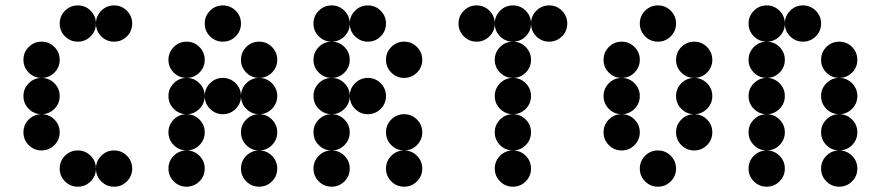

<svg xmlns="http://www.w3.org/2000/svg" viewBox="-20 -704 3321 724"><path d="M341.8 -615.2Q341.8 -586.9 321.8 -566.9Q301.8 -546.9 273.4 -546.9Q245.1 -546.9 225.1 -566.9Q205.1 -586.9 205.1 -615.2Q205.1 -643.6 225.1 -663.6Q245.1 -683.6 273.4 -683.6Q301.8 -683.6 321.8 -663.6Q341.8 -643.6 341.8 -615.2ZM478.5 -615.2Q478.5 -586.9 458.5 -566.9Q438.5 -546.9 410.2 -546.9Q381.8 -546.9 361.8 -566.9Q341.8 -586.9 341.8 -615.2Q341.8 -643.6 361.8 -663.6Q381.8 -683.6 410.2 -683.6Q438.5 -683.6 458.5 -663.6Q478.5 -643.6 478.5 -615.2ZM205.1 -478.5Q205.1 -450.2 185.1 -430.2Q165 -410.2 136.7 -410.2Q108.4 -410.2 88.4 -430.2Q68.4 -450.2 68.4 -478.5Q68.4 -506.8 88.4 -526.9Q108.4 -546.9 136.7 -546.9Q165 -546.9 185.1 -526.9Q205.1 -506.8 205.1 -478.5ZM205.1 -341.8Q205.1 -313.5 185.1 -293.5Q165 -273.4 136.7 -273.4Q108.4 -273.4 88.4 -293.5Q68.4 -313.5 68.4 -341.8Q68.4 -370.1 88.4 -390.1Q108.4 -410.2 136.7 -410.2Q165 -410.2 185.1 -390.1Q205.1 -370.1 205.1 -341.8ZM205.1 -205.1Q205.1 -176.8 185.1 -156.7Q165 -136.7 136.7 -136.7Q108.4 -136.7 88.4 -156.7Q68.4 -176.8 68.4 -205.1Q68.4 -233.4 88.4 -253.4Q108.4 -273.4 136.7 -273.4Q165 -273.4 185.1 -253.4Q205.1 -233.4 205.1 -205.1ZM341.8 -68.4Q341.8 -40 321.8 -20Q301.8 0 273.4 0Q245.1 0 225.1 -20Q205.1 -40 205.1 -68.4Q205.1 -96.7 225.1 -116.7Q245.1 -136.7 273.4 -136.7Q301.8 -136.7 321.8 -116.7Q341.8 -96.7 341.8 -68.4ZM478.5 -68.4Q478.5 -40 458.5 -20Q438.5 0 410.2 0Q381.8 0 361.8 -20Q341.8 -40 341.8 -68.4Q341.8 -96.7 361.8 -116.7Q381.8 -136.7 410.2 -136.7Q438.5 -136.7 458.5 -116.7Q478.5 -96.7 478.5 -68.4Z M888.7 -615.2Q888.7 -586.9 868.7 -566.9Q848.6 -546.9 820.3 -546.9Q792 -546.9 772 -566.9Q752 -586.9 752 -615.2Q752 -643.6 772 -663.6Q792 -683.6 820.3 -683.6Q848.6 -683.6 868.7 -663.6Q888.7 -643.6 888.7 -615.2ZM752 -478.5Q752 -450.2 731.9 -430.2Q711.9 -410.2 683.6 -410.2Q655.3 -410.2 635.3 -430.2Q615.2 -450.2 615.2 -478.5Q615.2 -506.8 635.3 -526.9Q655.3 -546.9 683.6 -546.9Q711.9 -546.9 731.9 -526.9Q752 -506.8 752 -478.5ZM1025.4 -478.5Q1025.4 -450.2 1005.4 -430.2Q985.4 -410.2 957 -410.2Q928.7 -410.2 908.7 -430.2Q888.7 -450.2 888.7 -478.5Q888.7 -506.8 908.7 -526.9Q928.7 -546.9 957 -546.9Q985.4 -546.9 1005.4 -526.9Q1025.4 -506.8 1025.4 -478.5ZM752 -341.8Q752 -313.5 731.9 -293.5Q711.9 -273.4 683.6 -273.4Q655.3 -273.4 635.3 -293.5Q615.2 -313.5 615.2 -341.8Q615.2 -370.1 635.3 -390.1Q655.3 -410.2 683.6 -410.2Q711.9 -410.2 731.9 -390.1Q752 -370.1 752 -341.8ZM888.7 -341.8Q888.7 -313.5 868.7 -293.5Q848.6 -273.4 820.3 -273.4Q792 -273.4 772 -293.5Q752 -313.5 752 -341.8Q752 -370.1 772 -390.1Q792 -410.2 820.3 -410.2Q848.6 -410.2 868.7 -390.1Q888.7 -370.1 888.7 -341.8ZM1025.4 -341.8Q1025.4 -313.5 1005.4 -293.5Q985.4 -273.4 957 -273.4Q928.7 -273.4 908.7 -293.5Q888.7 -313.5 888.7 -341.8Q888.7 -370.1 908.7 -390.1Q928.7 -410.2 957 -410.2Q985.4 -410.2 1005.4 -390.1Q1025.4 -370.1 1025.4 -341.8ZM752 -205.1Q752 -176.8 731.9 -156.7Q711.9 -136.7 683.6 -136.7Q655.3 -136.7 635.3 -156.7Q615.2 -176.8 615.2 -205.1Q615.2 -233.4 635.3 -253.4Q655.3 -273.4 683.6 -273.4Q711.9 -273.4 731.9 -253.4Q752 -233.4 752 -205.1ZM1025.4 -205.1Q1025.4 -176.8 1005.4 -156.7Q985.4 -136.7 957 -136.7Q928.7 -136.7 908.7 -156.7Q888.7 -176.8 888.7 -205.1Q888.7 -233.4 908.7 -253.4Q928.7 -273.4 957 -273.4Q985.4 -273.4 1005.4 -253.4Q1025.4 -233.4 1025.4 -205.1ZM752 -68.4Q752 -40 731.9 -20Q711.9 0 683.6 0Q655.3 0 635.3 -20Q615.2 -40 615.2 -68.4Q615.2 -96.7 635.3 -116.7Q655.3 -136.7 683.6 -136.7Q711.9 -136.7 731.9 -116.7Q752 -96.7 752 -68.4ZM1025.4 -68.4Q1025.4 -40 1005.4 -20Q985.4 0 957 0Q928.7 0 908.7 -20Q888.7 -40 888.7 -68.4Q888.7 -96.7 908.7 -116.7Q928.7 -136.7 957 -136.7Q985.4 -136.7 1005.4 -116.7Q1025.4 -96.7 1025.4 -68.4Z M1298.8 -615.2Q1298.8 -586.9 1278.8 -566.9Q1258.8 -546.9 1230.5 -546.9Q1202.1 -546.9 1182.1 -566.9Q1162.1 -586.9 1162.1 -615.2Q1162.1 -643.6 1182.1 -663.6Q1202.1 -683.6 1230.5 -683.6Q1258.8 -683.6 1278.8 -663.6Q1298.8 -643.6 1298.8 -615.2ZM1435.5 -615.2Q1435.5 -586.9 1415.5 -566.9Q1395.5 -546.9 1367.2 -546.9Q1338.9 -546.9 1318.8 -566.9Q1298.8 -586.9 1298.8 -615.2Q1298.8 -643.6 1318.8 -663.6Q1338.9 -683.6 1367.2 -683.6Q1395.5 -683.6 1415.5 -663.6Q1435.5 -643.6 1435.5 -615.2ZM1298.8 -478.5Q1298.8 -450.2 1278.8 -430.2Q1258.8 -410.2 1230.5 -410.2Q1202.1 -410.2 1182.1 -430.2Q1162.1 -450.2 1162.1 -478.5Q1162.1 -506.8 1182.1 -526.9Q1202.1 -546.9 1230.5 -546.9Q1258.8 -546.9 1278.8 -526.9Q1298.8 -506.8 1298.8 -478.5ZM1572.3 -478.5Q1572.3 -450.2 1552.2 -430.2Q1532.2 -410.2 1503.9 -410.2Q1475.6 -410.2 1455.6 -430.2Q1435.5 -450.2 1435.5 -478.5Q1435.5 -506.8 1455.6 -526.9Q1475.6 -546.9 1503.9 -546.9Q1532.2 -546.9 1552.2 -526.9Q1572.3 -506.8 1572.3 -478.5ZM1298.8 -341.8Q1298.8 -313.5 1278.8 -293.5Q1258.8 -273.4 1230.5 -273.4Q1202.1 -273.4 1182.1 -293.5Q1162.1 -313.5 1162.1 -341.8Q1162.1 -370.1 1182.1 -390.1Q1202.1 -410.2 1230.5 -410.2Q1258.8 -410.2 1278.8 -390.1Q1298.8 -370.1 1298.8 -341.8ZM1435.5 -341.8Q1435.5 -313.5 1415.5 -293.5Q1395.5 -273.4 1367.2 -273.4Q1338.9 -273.4 1318.8 -293.5Q1298.8 -313.5 1298.8 -341.8Q1298.8 -370.1 1318.8 -390.1Q1338.9 -410.2 1367.2 -410.2Q1395.5 -410.2 1415.5 -390.1Q1435.5 -370.1 1435.5 -341.8ZM1298.8 -205.1Q1298.8 -176.8 1278.8 -156.7Q1258.8 -136.7 1230.5 -136.7Q1202.1 -136.7 1182.1 -156.7Q1162.1 -176.8 1162.1 -205.1Q1162.1 -233.4 1182.1 -253.4Q1202.1 -273.4 1230.5 -273.4Q1258.8 -273.4 1278.8 -253.4Q1298.8 -233.4 1298.8 -205.1ZM1572.3 -205.1Q1572.3 -176.8 1552.2 -156.7Q1532.2 -136.7 1503.9 -136.7Q1475.6 -136.7 1455.6 -156.7Q1435.5 -176.8 1435.5 -205.1Q1435.5 -233.4 1455.6 -253.4Q1475.6 -273.4 1503.9 -273.4Q1532.2 -273.4 1552.2 -253.4Q1572.3 -233.4 1572.3 -205.1ZM1298.8 -68.4Q1298.8 -40 1278.8 -20Q1258.8 0 1230.5 0Q1202.1 0 1182.1 -20Q1162.1 -40 1162.1 -68.4Q1162.1 -96.7 1182.1 -116.7Q1202.1 -136.7 1230.5 -136.7Q1258.8 -136.7 1278.8 -116.7Q1298.8 -96.7 1298.8 -68.4ZM1572.3 -68.4Q1572.3 -40 1552.2 -20Q1532.2 0 1503.9 0Q1475.6 0 1455.6 -20Q1435.5 -40 1435.5 -68.4Q1435.5 -96.7 1455.6 -116.7Q1475.6 -136.7 1503.9 -136.7Q1532.2 -136.7 1552.2 -116.7Q1572.3 -96.7 1572.3 -68.4Z M1845.7 -615.2Q1845.7 -586.9 1825.7 -566.9Q1805.7 -546.9 1777.3 -546.9Q1749 -546.9 1729 -566.9Q1709 -586.9 1709 -615.2Q1709 -643.6 1729 -663.6Q1749 -683.6 1777.3 -683.6Q1805.7 -683.6 1825.7 -663.6Q1845.7 -643.6 1845.7 -615.2ZM1982.4 -615.2Q1982.4 -586.9 1962.4 -566.9Q1942.4 -546.9 1914.1 -546.9Q1885.7 -546.9 1865.7 -566.9Q1845.7 -586.9 1845.7 -615.2Q1845.7 -643.6 1865.7 -663.6Q1885.7 -683.6 1914.1 -683.6Q1942.4 -683.6 1962.4 -663.6Q1982.4 -643.6 1982.4 -615.2ZM2119.1 -615.2Q2119.1 -586.9 2099.1 -566.9Q2079.1 -546.9 2050.8 -546.9Q2022.5 -546.9 2002.4 -566.9Q1982.4 -586.9 1982.4 -615.2Q1982.4 -643.6 2002.4 -663.6Q2022.5 -683.6 2050.8 -683.6Q2079.1 -683.6 2099.1 -663.6Q2119.1 -643.6 2119.1 -615.2ZM1982.4 -478.5Q1982.4 -450.2 1962.4 -430.2Q1942.4 -410.2 1914.1 -410.2Q1885.7 -410.2 1865.7 -430.2Q1845.7 -450.2 1845.7 -478.5Q1845.7 -506.8 1865.7 -526.9Q1885.7 -546.9 1914.1 -546.9Q1942.4 -546.9 1962.4 -526.9Q1982.4 -506.8 1982.4 -478.5ZM1982.4 -341.8Q1982.4 -313.5 1962.4 -293.5Q1942.4 -273.4 1914.1 -273.4Q1885.7 -273.4 1865.7 -293.5Q1845.7 -313.5 1845.7 -341.8Q1845.7 -370.1 1865.7 -390.1Q1885.7 -410.2 1914.1 -410.2Q1942.4 -410.2 1962.4 -390.1Q1982.4 -370.1 1982.4 -341.8ZM1982.4 -205.1Q1982.4 -176.8 1962.4 -156.7Q1942.4 -136.7 1914.1 -136.7Q1885.7 -136.7 1865.7 -156.7Q1845.7 -176.8 1845.7 -205.1Q1845.7 -233.4 1865.7 -253.4Q1885.7 -273.4 1914.1 -273.4Q1942.4 -273.4 1962.4 -253.4Q1982.4 -233.4 1982.4 -205.1ZM1982.4 -68.4Q1982.4 -40 1962.4 -20Q1942.4 0 1914.1 0Q1885.7 0 1865.7 -20Q1845.7 -40 1845.7 -68.4Q1845.7 -96.7 1865.7 -116.7Q1885.7 -136.7 1914.1 -136.7Q1942.4 -136.7 1962.4 -116.7Q1982.4 -96.7 1982.4 -68.4Z M2529.3 -615.2Q2529.3 -586.9 2509.3 -566.9Q2489.3 -546.9 2460.9 -546.9Q2432.6 -546.9 2412.6 -566.9Q2392.6 -586.9 2392.6 -615.2Q2392.6 -643.6 2412.6 -663.6Q2432.6 -683.6 2460.9 -683.6Q2489.3 -683.6 2509.3 -663.6Q2529.3 -643.6 2529.3 -615.2ZM2392.6 -478.5Q2392.6 -450.2 2372.6 -430.2Q2352.5 -410.2 2324.2 -410.2Q2295.9 -410.2 2275.9 -430.2Q2255.9 -450.2 2255.9 -478.5Q2255.9 -506.8 2275.9 -526.9Q2295.9 -546.9 2324.2 -546.9Q2352.5 -546.9 2372.6 -526.9Q2392.6 -506.8 2392.6 -478.5ZM2666 -478.5Q2666 -450.2 2646 -430.2Q2626 -410.2 2597.7 -410.2Q2569.3 -410.2 2549.3 -430.2Q2529.3 -450.2 2529.3 -478.5Q2529.3 -506.8 2549.3 -526.9Q2569.3 -546.9 2597.7 -546.9Q2626 -546.9 2646 -526.9Q2666 -506.8 2666 -478.5ZM2392.6 -341.8Q2392.6 -313.5 2372.6 -293.5Q2352.5 -273.4 2324.2 -273.4Q2295.9 -273.4 2275.9 -293.5Q2255.9 -313.5 2255.9 -341.8Q2255.9 -370.1 2275.9 -390.1Q2295.9 -410.2 2324.2 -410.2Q2352.5 -410.2 2372.6 -390.1Q2392.6 -370.1 2392.6 -341.8ZM2666 -341.8Q2666 -313.5 2646 -293.5Q2626 -273.4 2597.7 -273.4Q2569.3 -273.4 2549.3 -293.5Q2529.3 -313.5 2529.3 -341.8Q2529.3 -370.1 2549.3 -390.1Q2569.3 -410.2 2597.7 -410.2Q2626 -410.2 2646 -390.1Q2666 -370.1 2666 -341.8ZM2392.6 -205.1Q2392.6 -176.8 2372.6 -156.7Q2352.5 -136.7 2324.2 -136.7Q2295.9 -136.7 2275.9 -156.7Q2255.9 -176.8 2255.9 -205.1Q2255.9 -233.4 2275.9 -253.4Q2295.9 -273.4 2324.2 -273.4Q2352.5 -273.4 2372.6 -253.4Q2392.6 -233.4 2392.6 -205.1ZM2666 -205.1Q2666 -176.8 2646 -156.7Q2626 -136.7 2597.7 -136.7Q2569.3 -136.7 2549.3 -156.7Q2529.3 -176.8 2529.3 -205.1Q2529.3 -233.4 2549.3 -253.4Q2569.3 -273.4 2597.7 -273.4Q2626 -273.4 2646 -253.4Q2666 -233.4 2666 -205.1ZM2529.3 -68.4Q2529.3 -40 2509.3 -20Q2489.3 0 2460.9 0Q2432.6 0 2412.6 -20Q2392.6 -40 2392.6 -68.4Q2392.6 -96.7 2412.6 -116.7Q2432.6 -136.7 2460.9 -136.7Q2489.3 -136.7 2509.3 -116.7Q2529.3 -96.7 2529.3 -68.4Z M2939.5 -615.2Q2939.5 -586.9 2919.4 -566.9Q2899.4 -546.9 2871.1 -546.9Q2842.8 -546.9 2822.8 -566.9Q2802.7 -586.9 2802.7 -615.2Q2802.7 -643.6 2822.8 -663.6Q2842.8 -683.6 2871.1 -683.6Q2899.4 -683.6 2919.4 -663.6Q2939.5 -643.6 2939.5 -615.2ZM3076.2 -615.2Q3076.2 -586.9 3056.2 -566.9Q3036.1 -546.9 3007.8 -546.9Q2979.5 -546.9 2959.5 -566.9Q2939.5 -586.9 2939.5 -615.2Q2939.5 -643.6 2959.5 -663.6Q2979.5 -683.6 3007.8 -683.6Q3036.1 -683.6 3056.2 -663.6Q3076.2 -643.6 3076.2 -615.2ZM2939.5 -478.5Q2939.5 -450.2 2919.4 -430.2Q2899.4 -410.2 2871.1 -410.2Q2842.8 -410.2 2822.8 -430.2Q2802.7 -450.2 2802.7 -478.5Q2802.7 -506.8 2822.8 -526.9Q2842.8 -546.9 2871.1 -546.9Q2899.4 -546.9 2919.4 -526.9Q2939.5 -506.8 2939.5 -478.5ZM3212.9 -478.5Q3212.9 -450.2 3192.9 -430.2Q3172.9 -410.2 3144.5 -410.2Q3116.2 -410.2 3096.2 -430.2Q3076.2 -450.2 3076.2 -478.5Q3076.2 -506.8 3096.2 -526.9Q3116.2 -546.9 3144.5 -546.9Q3172.9 -546.9 3192.9 -526.9Q3212.9 -506.8 3212.9 -478.5ZM2939.5 -341.8Q2939.5 -313.5 2919.4 -293.5Q2899.4 -273.4 2871.1 -273.4Q2842.8 -273.4 2822.8 -293.5Q2802.7 -313.5 2802.7 -341.8Q2802.7 -370.1 2822.8 -390.1Q2842.8 -410.2 2871.1 -410.2Q2899.4 -410.2 2919.4 -390.1Q2939.5 -370.1 2939.5 -341.8ZM3212.9 -341.8Q3212.9 -313.5 3192.9 -293.5Q3172.9 -273.4 3144.5 -273.4Q3116.2 -273.4 3096.2 -293.5Q3076.2 -313.5 3076.2 -341.8Q3076.2 -370.1 3096.2 -390.1Q3116.2 -410.2 3144.5 -410.2Q3172.9 -410.2 3192.9 -390.1Q3212.9 -370.1 3212.9 -341.8ZM2939.5 -205.1Q2939.5 -176.8 2919.4 -156.7Q2899.4 -136.7 2871.1 -136.7Q2842.8 -136.7 2822.8 -156.7Q2802.7 -176.8 2802.7 -205.1Q2802.7 -233.4 2822.8 -253.4Q2842.8 -273.4 2871.1 -273.4Q2899.4 -273.4 2919.4 -253.4Q2939.5 -233.4 2939.5 -205.1ZM3212.9 -205.1Q3212.9 -176.8 3192.9 -156.7Q3172.9 -136.7 3144.5 -136.7Q3116.2 -136.7 3096.2 -156.7Q3076.2 -176.8 3076.2 -205.1Q3076.2 -233.4 3096.2 -253.4Q3116.2 -273.4 3144.5 -273.4Q3172.9 -273.4 3192.9 -253.4Q3212.9 -233.4 3212.9 -205.1ZM2939.5 -68.4Q2939.5 -40 2919.4 -20Q2899.4 0 2871.1 0Q2842.8 0 2822.8 -20Q2802.7 -40 2802.7 -68.4Q2802.7 -96.7 2822.8 -116.7Q2842.8 -136.7 2871.1 -136.7Q2899.4 -136.7 2919.4 -116.7Q2939.5 -96.7 2939.5 -68.4ZM3212.9 -68.4Q3212.9 -40 3192.9 -20Q3172.9 0 3144.5 0Q3116.2 0 3096.2 -20Q3076.2 -40 3076.2 -68.4Q3076.2 -96.7 3096.2 -116.7Q3116.2 -136.7 3144.5 -136.7Q3172.9 -136.7 3192.9 -116.7Q3212.9 -96.7 3212.9 -68.4Z"/></svg>

Font: DatDot
Style: Bold
Weight: 700
Designer: GGBot
Version: 1.00